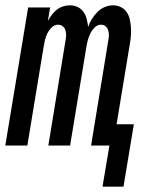

<svg xmlns="http://www.w3.org/2000/svg" viewBox="-29 -548 549 723"><path d="M436 155H357L383 0H314L379 -397Q381 -407 381 -416.5Q381 -426 378 -435Q375 -444 368 -449.5Q361 -455 351 -455Q338 -455 327.5 -444.5Q317 -434 311 -421.5Q305 -409 301.5 -396Q298 -383 296 -370L235 0H153L218 -397Q220 -407 220 -416.5Q220 -426 217 -435Q214 -444 206.5 -449.5Q199 -455 189 -455Q176 -455 165.5 -444.5Q155 -434 149 -421.5Q143 -409 140 -396Q137 -383 135 -370L74 0H-9L77 -520H160L151 -469Q157 -480 165.5 -491.5Q174 -503 185 -511.5Q196 -520 209 -524Q222 -528 234 -528Q250 -528 263.5 -521.5Q277 -515 285.5 -503Q294 -491 297.5 -476.5Q301 -462 303 -447Q308 -462 317 -476.5Q326 -491 338 -503Q350 -515 365.5 -521.5Q381 -528 396 -528Q412 -528 425.5 -521.5Q439 -515 447.5 -503Q456 -491 459.5 -476Q463 -461 464 -446Q465 -431 464 -415Q463 -399 460 -383L410 -80H475Z"/></svg>

Font: Iosevka Medium
Style: Italic
Weight: 500
Italic angle: -9°
Monospace: yes
Designer: Belleve Invis
Foundry: Belleve Invis
Version: Version 32.5.0; ttfautohint (v1.8.4)